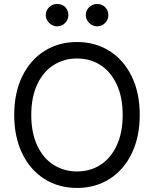

<svg xmlns="http://www.w3.org/2000/svg" viewBox="-20 -926 767 956"><path d="M363.3 9.8Q272.5 9.8 201.7 -34.7Q130.9 -79.1 90.8 -161.6Q50.8 -244.1 50.8 -353.5Q50.8 -463.9 90.8 -545.9Q130.9 -627.9 201.7 -672.4Q272.5 -716.8 363.3 -716.8Q454.1 -716.8 524.9 -672.4Q595.7 -627.9 635.7 -545.9Q675.8 -463.9 675.8 -353.5Q675.8 -244.1 635.7 -161.6Q595.7 -79.1 524.9 -34.7Q454.1 9.8 363.3 9.8ZM363.3 -634.8Q298.8 -634.8 247.1 -602.1Q195.3 -569.3 165.5 -505.9Q135.7 -442.4 135.7 -353.5Q135.7 -264.6 165.5 -201.2Q195.3 -137.7 247.1 -105Q298.8 -72.3 363.3 -72.3Q428.7 -72.3 480 -105Q531.2 -137.7 561 -201.2Q590.8 -264.6 590.8 -353.5Q590.8 -442.4 561 -505.9Q531.2 -569.3 480 -602.1Q428.7 -634.8 363.3 -634.8ZM208 -850.6Q208 -866.2 215.8 -878.9Q223.6 -891.6 236.3 -898.9Q249 -906.2 263.7 -906.2Q280.3 -906.2 293 -899.4Q305.7 -892.6 313 -879.9Q320.3 -867.2 320.3 -850.6Q320.3 -835.9 313 -823.2Q305.7 -810.5 293 -802.7Q280.3 -794.9 263.7 -794.9Q250 -794.9 236.8 -802.7Q223.6 -810.5 215.8 -823.7Q208 -836.9 208 -850.6ZM407.2 -850.6Q407.2 -866.2 415 -878.9Q422.9 -891.6 436 -898.9Q449.2 -906.2 463.9 -906.2Q479.5 -906.2 492.2 -898.9Q504.9 -891.6 512.2 -878.9Q519.5 -866.2 519.5 -850.6Q519.5 -835.9 512.2 -823.2Q504.9 -810.5 492.2 -802.7Q479.5 -794.9 463.9 -794.9Q449.2 -794.9 436 -802.7Q422.9 -810.5 415 -823.7Q407.2 -836.9 407.2 -850.6Z"/></svg>

Font: Pretendard Std Variable
Style: Regular
Weight: 400
Designer: Base glyphs from Inter by Rasmus Andersson; Hangeul glyphs from Noto Sans CJK(Source Han Sans) by Jang Soo-young and Kan
Foundry: Kil Hyung-jin
Version: Version 1.309;Glyphs 3.2 (3225)